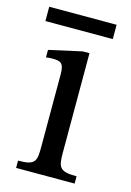

<svg xmlns="http://www.w3.org/2000/svg" viewBox="-103 -662 486 713"><g transform="rotate(15 140.5 -305.0)"><path d="M257 -28C190 -28 185 -43 185 -101V-482H159L33 -454V-425C33 -425 44 -427 58 -427C87 -427 102 -423 102 -380V-101C102 -44 99 -28 32 -28V0H257ZM255 -555V-610H-4V-555Z"/></g></svg>

Font: STIX Two Math
Style: Regular
Weight: 400
Designer: Ross Mills, John Hudson & Paul Hanslow, Tiro Typeworks Ltd; with portions MicroPress Inc., with additions and correction
Foundry: Tiro Typeworks Ltd
Version: Version 2.02 b142